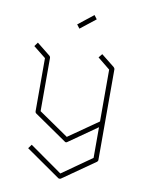

<svg xmlns="http://www.w3.org/2000/svg" viewBox="-98 -830 792 1054"><g transform="rotate(10 297.5 -303.0)"><path d="M273 -674 257 -695 342 -762 358 -741ZM421 -558 495 -499Q501 -493 501 -488V19Q501 24 495 29L316 154Q314 156 308 156Q303 156 301 154L110 21L126 -1L308 127L473 11V-160L316 -50Q313 -47 308 -47Q304 -47 301 -50L121 -174Q115 -178 115 -185V-482L46 -537L62 -559L137 -499Q142 -494 142 -489V-191L308 -77L473 -192V-481L404 -537Z"/></g></svg>

Font: Envoyer
Style: Regular
Weight: 400
Version: Version 0.1